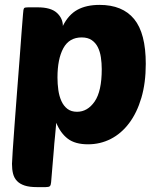

<svg xmlns="http://www.w3.org/2000/svg" viewBox="-20 -580 652 785"><path d="M387 -560Q481 -560 528.5 -502Q576 -444 576 -319Q576 -241 558 -180Q540 -119 508 -76.5Q476 -34 433 -12Q390 10 340 10Q287 10 257 -13Q227 -36 210 -78Q207 -42 205 -23Q203 -4 202 7.5Q201 19 200.5 28Q200 37 198.5 52Q197 67 195 93Q193 119 189 165Q188 177 184 181Q180 185 167 185H131Q100 185 80.5 178.5Q61 172 49.5 160Q38 148 33.5 130.5Q29 113 29 90Q29 80 32 36Q35 -8 39.5 -69.5Q44 -131 49.5 -202Q55 -273 60 -337.5Q65 -402 68.5 -452Q72 -502 74 -521Q75 -543 79 -547Q82 -550 95 -550H134Q188 -550 212.5 -527.5Q237 -505 237 -474Q260 -520 296.5 -540Q333 -560 387 -560ZM314 -427Q263 -427 239 -383Q215 -339 215 -263Q215 -237 218.5 -212Q222 -187 231 -167Q240 -147 255.5 -135Q271 -123 295 -123Q338 -123 367 -165Q396 -207 396 -297Q396 -322 392.5 -345.5Q389 -369 380 -387Q371 -405 355 -416Q339 -427 314 -427Z"/></svg>

Font: Poetsen One
Style: Regular
Weight: 400
Designer: Pablo Impallari, Rodrigo Fuenzalida
Foundry: Pablo Impallari, Rodrigo Fuenzalida
Version: Version 1.001; ttfautohint (v0.93) -l 8 -r 50 -G 200 -x 14 -